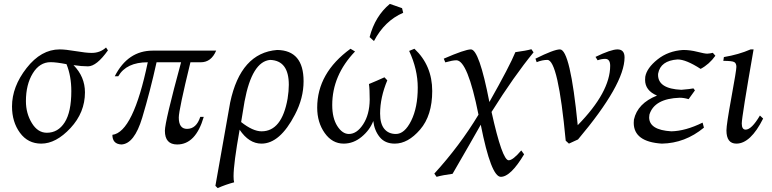

<svg xmlns="http://www.w3.org/2000/svg" viewBox="-20 -734 3984 991"><path d="M221.7 -48.8Q279.8 -48.8 314 -102.5Q348.1 -156.2 348.1 -263.7Q348.1 -341.8 323.2 -402.8Q270.5 -413.1 241.2 -413.1Q184.6 -413.1 149.2 -355.5Q113.8 -297.9 113.8 -211.9Q113.8 -148.9 144.3 -98.9Q174.8 -48.8 221.7 -48.8ZM192.9 7.3Q124 7.3 83 -48.6Q42 -104.5 42 -184.6Q42 -286.6 117.2 -382.8Q192.4 -479 288.1 -479Q317.9 -479 371.1 -470Q424.3 -460.9 453.6 -460.9Q496.6 -460.9 527.3 -488.8L537.1 -474.1Q478.5 -391.6 434.1 -391.6Q401.4 -391.6 359.4 -397.9Q418.5 -337.9 418.5 -257.3Q418.5 -153.3 343.8 -73Q269 7.3 192.9 7.3Z M894.5 11.7Q831.1 11.7 831.1 -59.1Q831.1 -105.5 914.6 -412.6H788.1Q754.9 -262.2 714.1 -126.7Q673.3 8.8 606.4 11.7Q560.1 9.3 560.1 -38.1Q667.5 -51.3 742.7 -412.6Q632.3 -412.6 590.3 -340.3H572.3Q639.6 -472.7 768.6 -472.7H1095.7Q1070.3 -412.6 1016.6 -412.6H962.9Q902.8 -166 902.8 -127.4Q902.8 -68.8 945.3 -68.8Q993.7 -68.8 1013.7 -130.9H1031.7Q990.2 11.7 894.5 11.7Z M1330.1 -56.2Q1434.6 -56.2 1464.4 -224.6Q1470.7 -264.2 1470.7 -296.4Q1470.7 -421.4 1374.5 -424.8Q1280.8 -416.5 1242.2 -210.4L1224.6 -104Q1285.2 -56.2 1330.1 -56.2ZM1103.5 236.8 1091.8 225.1 1168 -205.1Q1222.2 -461.4 1410.6 -476.1Q1546.9 -474.1 1546.9 -314.9Q1546.9 -227.5 1502.4 -142.6Q1424.8 7.3 1329.6 7.3Q1265.1 7.3 1216.8 -64.5Q1185.5 110.8 1185.5 175.3Q1185.5 196.8 1188.5 207Q1145.5 218.3 1103.5 236.8Z M2017.6 7.3Q1966.8 7.3 1939.5 -26.9Q1912.1 -61 1906.7 -109.4Q1888.7 -62.5 1846.4 -27.6Q1804.2 7.3 1753.9 7.3Q1694.8 7.3 1656 -47.4Q1617.2 -102.1 1617.2 -178.2Q1617.2 -357.4 1789.1 -482.4L1812.5 -468.3Q1694.8 -345.2 1694.8 -191.9Q1694.8 -124.5 1720.9 -83.5Q1747.1 -42.5 1780.8 -42.5Q1821.8 -42.5 1854.5 -92.5Q1887.2 -142.6 1888.2 -219.2Q1888.2 -274.4 1884.3 -300.3Q1925.8 -317.4 1964.4 -335L1979 -319.3Q1941.9 -230.5 1941.9 -147.9Q1941.9 -95.2 1963.6 -68.8Q1985.4 -42.5 2023.4 -42.5Q2068.4 -42.5 2102.3 -110.8Q2136.2 -179.2 2136.2 -281.7Q2136.2 -376 2091.8 -471.2L2119.1 -482.4Q2210.9 -396 2210.9 -264.2Q2210.9 -137.7 2148.4 -65.2Q2085.9 7.3 2017.6 7.3ZM1910.2 -522 1887.7 -542.5Q1916 -650.9 1992.2 -713.9L2055.2 -691.9L2061 -668Q1964.8 -626.5 1910.2 -522Z M2564.9 178.7Q2514.6 178.7 2461.4 -90.3Q2411.1 -1 2315.9 163.1Q2267.1 169.4 2233.4 178.7L2221.7 162.1Q2353.5 17.6 2449.7 -142.1Q2393.6 -422.9 2335.4 -422.9Q2316.4 -422.9 2278.3 -412.1L2270.5 -431.2Q2380.4 -479 2410.6 -479Q2453.1 -479 2505.9 -207.5Q2611.3 -394 2640.1 -464.8Q2695.8 -472.2 2722.7 -480L2733.9 -463.9Q2633.3 -341.3 2517.1 -156.2Q2572.3 93.3 2605.5 93.3Q2627.4 93.3 2670.4 42.5L2685.1 62.5Q2615.7 178.7 2564.9 178.7Z M2916.5 7.3 2899.9 -7.8Q2860.8 -424.8 2805.2 -424.8Q2778.8 -424.8 2750 -413.1L2743.7 -431.2Q2839.4 -479 2870.1 -479Q2923.3 -479 2961.9 -87.9Q3129.4 -258.8 3129.4 -394.5Q3129.4 -430.2 3103.5 -430.2Q3085.4 -430.2 3064.5 -422.9L3053.7 -440.4Q3133.8 -479 3167 -479Q3203.6 -479 3203.6 -437.5Q3203.6 -299.3 2963.4 -14.2Z M3396 7.3Q3251 -2 3251 -100.1L3252 -116.7Q3270.5 -200.7 3371.1 -240.7Q3309.6 -266.6 3309.6 -321.8L3310.5 -337.9Q3318.4 -382.8 3373.5 -427Q3428.7 -471.2 3505.9 -476.1Q3542 -476.1 3579.3 -466.6Q3616.7 -457 3630.4 -457Q3646.5 -458 3659.2 -461.4L3672.4 -446.3Q3640.6 -401.9 3596.2 -378.4Q3521 -427.2 3477.1 -427.2Q3389.2 -420.9 3377 -354.5L3376.5 -347.7Q3376.5 -275.9 3496.6 -270.5Q3543.9 -274.4 3559.1 -277.8L3566.9 -267.6L3534.2 -222.2Q3509.8 -229.5 3488.3 -229.5Q3357.4 -225.1 3332 -142.6Q3330.6 -135.3 3330.6 -128.4Q3330.6 -63 3444.8 -56.2Q3518.1 -57.6 3606.4 -101.1L3613.3 -75.2Q3515.6 5.4 3396 7.3Z M3780.8 7.3Q3729.5 7.3 3729.5 -61Q3729.5 -90.8 3755.1 -231Q3780.8 -371.1 3780.8 -388.7Q3780.8 -407.7 3769.3 -413.8Q3757.8 -419.9 3713.4 -419.9L3716.3 -439.5Q3792.5 -452.1 3854 -479H3869.6Q3808.6 -129.9 3808.6 -96.7Q3808.6 -64.9 3828.6 -64.9Q3859.4 -64.9 3902.3 -137.7L3918.9 -122.1Q3854 7.3 3780.8 7.3Z"/></svg>

Font: Kelvinch
Style: Italic
Weight: 400
Italic angle: -10°
Designer: Paul James Miller
Foundry: High-Logic / Made with FontCreator
Version: Version 3.40;July 22, 2017;FontCreator 11.0.0.2388 64-bit